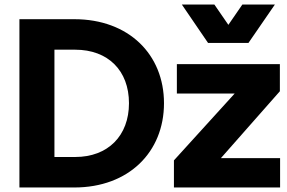

<svg xmlns="http://www.w3.org/2000/svg" viewBox="-20 -830 1271 850"><path d="M1080 -640 1197 -810H1053L991 -720L929 -810H785L901 -640ZM309 0C550 0 706 -157 706 -373C706 -589 550 -745 309 -745H66V0ZM221 -610H313C458 -610 551 -518 551 -373C551 -229 458 -135 313 -135H221ZM1220 0V-130H958L1219 -426V-546H763V-416H1019L750 -120V0Z"/></svg>

Font: Plus Jakarta Sans ExtraBold
Style: Regular
Weight: 800
Designer: Gumpita Rahayu
Foundry: Tokotype
Version: Version 2.071;gftools[0.9.30]